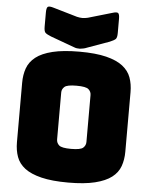

<svg xmlns="http://www.w3.org/2000/svg" viewBox="-63 -1029 864 1096"><g transform="rotate(5 368.5 -481.0)"><path d="M679 -189Q679 -143 665.5 -105.5Q652 -68 617.5 -41.5Q583 -15 522.5 0Q462 15 369 15Q276 15 215 0Q154 -15 119.5 -41.5Q85 -68 71.5 -105.5Q58 -143 58 -189V-530Q58 -576 71.5 -613.5Q85 -651 119.5 -678Q154 -705 215 -720Q276 -735 369 -735Q462 -735 522.5 -720Q583 -705 617.5 -678Q652 -651 665.5 -613.5Q679 -576 679 -530ZM285 -225Q285 -205 300 -191.5Q315 -178 369 -178Q423 -178 438 -191.5Q453 -205 453 -225V-494Q453 -513 438 -526.5Q423 -540 369 -540Q315 -540 300 -526.5Q285 -513 285 -494ZM399 -932 536 -972Q561 -980 569 -974Q577 -968 577 -941V-860Q577 -833 568.5 -825Q560 -817 536 -807L408 -761Q399 -757 388.5 -755Q378 -753 369 -752Q360 -752 352 -753Q344 -754 337 -757L200 -807Q175 -817 166.5 -825Q158 -833 158 -860V-941Q158 -968 166 -974Q174 -980 200 -972L337 -932Q354 -928 368 -928Q382 -928 399 -932Z"/></g></svg>

Font: Bungee
Style: Regular
Weight: 400
Designer: David Jonathan Ross
Foundry: David Jonathan Ross
Version: Version 1.001;PS 1.0;hotconv 1.0.72;makeotf.lib2.5.5900